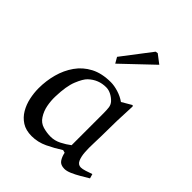

<svg xmlns="http://www.w3.org/2000/svg" viewBox="-213 -850 974 974"><g transform="rotate(45 274.0 -363.0)"><path d="M278 -466Q302 -466 331.5 -457Q361 -448 385 -431L438 -462L443 -457Q437 -348 437 -239Q437 -216 435.5 -184Q434 -152 436 -122Q438 -92 447 -72Q456 -52 476 -52Q487 -52 506 -58Q525 -64 541 -70L548 -46Q528 -34 505 -20.5Q482 -7 460 2.5Q438 12 422 12Q394 12 382 -5Q370 -22 365 -47L350 -51Q313 -27 272 -7.5Q231 12 187 12Q145 12 117 -6Q89 -24 72 -53Q55 -82 47.5 -116.5Q40 -151 40 -185Q40 -238 53.5 -288Q67 -338 95.5 -378.5Q124 -419 169 -442.5Q214 -466 278 -466ZM257 -54Q286 -54 313.5 -68Q341 -82 363 -99V-329Q363 -349 361 -367Q359 -385 347 -398Q334 -412 316 -421.5Q298 -431 279 -431Q224 -431 184 -393Q167 -377 149.5 -334Q132 -291 130 -215Q129 -184 135 -152.5Q141 -121 158 -95Q174 -70 201.5 -62Q229 -54 257 -54ZM389 -702 227 -548 209 -579 329 -736 342 -738Z"/></g></svg>

Font: Aref Ruqaa Ink
Style: Regular
Weight: 400
Designer: Abdullah Aref
Version: Version 1.005